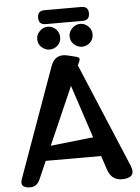

<svg xmlns="http://www.w3.org/2000/svg" viewBox="-67 -1122 862 1181"><g transform="rotate(-5 363.5 -532.0)"><path d="M522 -147H180L131 -35Q110 13 58 6Q6 0 24 -49L267 -725Q294 -800 372 -781L424 -768Q450 -762 439 -739L428 -715L698 -72Q727 -1 652 6Q575 13 551 -60ZM219 -237 483 -266 375 -593ZM253 -985Q210 -985 210 -1028Q210 -1071 253 -1071H481Q524 -1071 524 -1028Q524 -985 481 -985ZM264 -827Q237 -827 215 -847Q193 -866 193 -897Q193 -926 215 -947Q236 -968 264 -968Q293 -968 314 -947Q335 -926 335 -897Q335 -867 314 -847Q292 -827 264 -827ZM464 -827Q437 -827 415 -847Q393 -866 393 -897Q393 -926 415 -947Q436 -968 464 -968Q493 -968 514 -947Q535 -926 535 -897Q535 -867 514 -847Q492 -827 464 -827Z"/></g></svg>

Font: MaokenZhuyuanTi
Style: Regular
Weight: 400
Designer: Fontworks Inc & LongZhuTi team: ZERO子、时光羊、荆南、频凡、刘鹏、Little White Dog、帆影Magmeta、奈白不弍、白日月球、ChaoTawei、雨三（排名不分先后）
Version: Version 1.000; 20230222